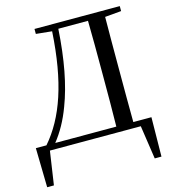

<svg xmlns="http://www.w3.org/2000/svg" viewBox="-133 -840 1036 1157"><g transform="rotate(-15 385.0 -261.5)"><path d="M513 0H657L688 209H730L733 -36H620C619 -137 619 -240 619 -355V-387C619 -492 619 -593 620 -692L722 -701V-732H190V-701L289 -691C270 -378 199 -175 78 -36H12L17 209H59L90 0ZM514 -36H133C176 -90 212 -154 241 -232C288 -355 317 -506 329 -696H514C516 -596 516 -493 516 -387V-355C516 -239 516 -136 514 -36Z"/></g></svg>

Font: Noto Serif JP Medium
Style: Regular
Weight: 500
Designer: Ryoko NISHIZUKA 西塚涼子 (kana & ideographs); Frank Grießhammer (Latin, Greek & Cyrillic); Wenlong ZHANG 张文龙 (bopomofo); San
Foundry: Adobe
Version: Version 2.001;hotconv 1.1.0;makeotfexe 2.6.0